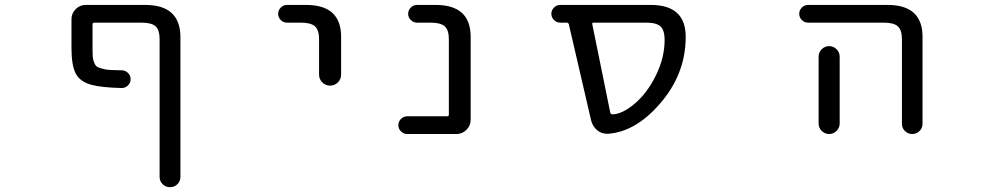

<svg xmlns="http://www.w3.org/2000/svg" viewBox="-20 -567 4040 783"><path d="M630.9 -407.2Q630.9 -444.3 614.7 -459.5Q598.6 -474.6 557.6 -474.6H364.3Q357.4 -474.6 357.4 -466.8V-372.1Q357.4 -345.7 358.4 -334Q359.4 -322.3 364.7 -310.1Q370.1 -297.9 377 -293.9Q383.8 -290 402.3 -285.6Q420.9 -281.2 443.4 -281.2Q456.1 -280.3 476.6 -280.3Q491.2 -280.3 502 -269.5Q512.7 -258.8 512.7 -244.1Q512.7 -229.5 502 -218.8Q491.2 -208 476.6 -208Q394.5 -210 354.5 -220.7Q306.6 -233.4 289.1 -266.6Q271.5 -299.8 271.5 -371.1V-489.3Q271.5 -512.7 288.6 -529.8Q305.7 -546.9 329.1 -546.9H572.3Q714.8 -546.9 715.8 -417V154.3Q715.8 171.9 703.6 184.1Q691.4 196.3 673.3 196.3Q655.3 196.3 643.1 184.1Q630.9 171.9 630.9 154.3Z M1150.4 -474.6Q1135.7 -474.6 1125 -485.4Q1114.3 -496.1 1114.3 -510.7Q1114.3 -525.4 1125 -536.1Q1135.7 -546.9 1150.4 -546.9H1228.5Q1371.1 -546.9 1371.1 -417V-262.7Q1371.1 -244.1 1357.9 -231Q1344.7 -217.8 1326.2 -217.8Q1307.6 -217.8 1294.4 -231Q1281.2 -244.1 1281.2 -262.7V-407.2Q1281.2 -444.3 1264.6 -459.5Q1248 -474.6 1207 -474.6Z M1810.5 -407.2Q1810.5 -444.3 1793.9 -459.5Q1777.3 -474.6 1736.3 -474.6H1680.7Q1666 -474.6 1655.3 -485.4Q1644.5 -496.1 1644.5 -510.7Q1644.5 -525.4 1655.3 -536.1Q1666 -546.9 1680.7 -546.9H1756.8Q1899.4 -546.9 1899.4 -417V-78.1Q1899.4 -54.7 1882.3 -37.6Q1865.2 -20.5 1841.8 -20.5H1640.6Q1626 -20.5 1615.2 -31.2Q1604.5 -42 1604.5 -56.6Q1604.5 -71.3 1615.2 -82Q1626 -92.8 1640.6 -92.8H1802.7Q1810.5 -92.8 1810.5 -99.6Z M2400.4 -474.6Q2393.6 -474.6 2395.5 -467.8L2468.8 -107.4Q2470.7 -100.6 2478.5 -100.6Q2518.6 -102.5 2566.4 -142.6Q2618.2 -185.5 2654.3 -258.3Q2690.4 -331.1 2690.4 -404.3Q2690.4 -443.4 2673.8 -459Q2657.2 -474.6 2616.2 -474.6ZM2776.4 -417Q2776.4 -263.7 2669.9 -142.6Q2572.3 -30.3 2460.9 -21.5Q2458 -21.5 2455.1 -21.5Q2433.6 -21.5 2416 -35.2Q2396.5 -51.8 2390.6 -76.2L2299.8 -467.8Q2297.9 -474.6 2291 -474.6H2264.6Q2250 -474.6 2239.3 -485.4Q2228.5 -496.1 2228.5 -510.7Q2228.5 -525.4 2239.3 -536.1Q2250 -546.9 2264.6 -546.9H2633.8Q2776.4 -546.9 2776.4 -417Z M3275.4 -474.6Q3260.7 -474.6 3250 -485.4Q3239.3 -496.1 3239.3 -510.7Q3239.3 -525.4 3250 -536.1Q3260.7 -546.9 3275.4 -546.9H3599.6Q3742.2 -546.9 3742.2 -417V-62.5Q3742.2 -44.9 3730 -32.7Q3717.8 -20.5 3700.2 -20.5Q3682.6 -20.5 3670.4 -32.7Q3658.2 -44.9 3658.2 -62.5V-407.2Q3658.2 -444.3 3641.6 -459.5Q3625 -474.6 3585 -474.6ZM3404.3 -335.9V-99.6V-63.5Q3404.3 -45.9 3391.6 -33.2Q3378.9 -20.5 3361.3 -20.5Q3343.8 -20.5 3331.1 -33.2Q3318.4 -45.9 3318.4 -63.5V-99.6V-335.9Q3318.4 -353.5 3331.1 -366.2Q3343.8 -378.9 3361.3 -378.9Q3378.9 -378.9 3391.6 -366.2Q3404.3 -353.5 3404.3 -335.9Z"/></svg>

Font: Rounded Mgen+ 2m regular
Style: Regular
Weight: 400
Designer: [Source Han Sans]
Ryoko NISHIZUKA  (kana & ideographs); Paul D. Hunt (Latin, Greek & Cyrillic); Wenlong ZHANG  (bopomofo
Version: Version 1.059.20150602